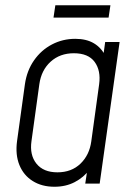

<svg xmlns="http://www.w3.org/2000/svg" viewBox="-20 -700 513 732"><path d="M187.5 12Q139.5 12 104.8 -9.8Q70 -31.5 54 -70.8Q38 -110 45 -162L75 -379Q82.5 -431 109.8 -470Q137 -509 178 -530.5Q219 -552 267 -552Q309.5 -552 338.2 -534.8Q367 -517.5 382 -486L372 -474L381 -540H436L360 0H305L315 -66L322 -54Q299 -23.5 265 -5.8Q231 12 187.5 12ZM199 -43Q252.5 -43 286.8 -76Q321 -109 328 -161L358 -379Q365 -431 340.8 -464Q316.5 -497 261.5 -497Q208.5 -497 173 -464.8Q137.5 -432.5 130 -379L100 -162Q92.5 -109 119 -76Q145.5 -43 199 -43ZM191 -680H401L394 -633H184Z"/></svg>

Font: Mohave Light
Style: Italic
Weight: 300
Italic angle: -8°
Designer: Gumpita Rahayu
Foundry: Tokotype
Version: Version 2.003